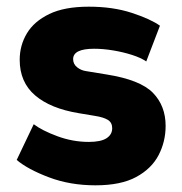

<svg xmlns="http://www.w3.org/2000/svg" viewBox="-20 -535 546 575"><path d="M266 20Q190 20 126.5 -4Q63 -28 30 -56L81 -163Q106 -144 152 -127Q198 -110 246 -110Q282 -110 299 -121Q316 -132 316 -151Q316 -168 303 -176Q290 -184 264 -188L216 -196Q131 -210 85 -249.5Q39 -289 39 -356Q39 -399 60.5 -435Q82 -471 127.5 -493Q173 -515 246 -515Q318 -515 374.5 -496.5Q431 -478 459 -458L418 -351Q402 -362 375.5 -370.5Q349 -379 319 -384Q289 -389 262 -389Q199 -389 199 -358Q199 -343 211 -333.5Q223 -324 238 -322L299 -312Q400 -296 438 -257Q476 -218 476 -158Q476 -111 455 -70.5Q434 -30 388 -5Q342 20 266 20Z"/></svg>

Font: Braah One
Style: Regular
Weight: 400
Designer: Ashish Kumar
Foundry: Ashish Kumar
Version: Version 1.001; ttfautohint (v1.8.4.7-5d5b);gftools[0.9.29]